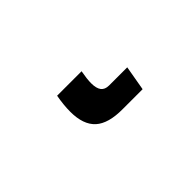

<svg xmlns="http://www.w3.org/2000/svg" viewBox="-3 -215 605 605"><g transform="rotate(-45 300.0 88.0)"><path d="M207.5 65Q207.5 35.5 214 0H323Q317.5 30 317.5 48Q317.5 71 326 82Q334.5 93 352.5 93H433.5L419 176H331Q266.5 176.5 237 149.8Q207.5 123 207.5 65Z"/></g></svg>

Font: JuliaMono
Style: Bold Italic
Weight: 700
Italic angle: -9°
Monospace: yes
Designer: cormullion
Foundry: corm
Version: Version 0.057; ttfautohint (v1.8.4)